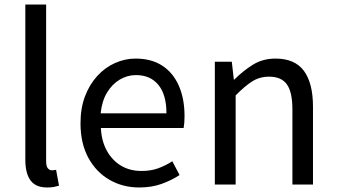

<svg xmlns="http://www.w3.org/2000/svg" viewBox="-20 -816 1488 849"><path d="M188 13Q154 13 133 -1Q112 -15 102 -42.5Q92 -70 92 -108V-796H184V-102Q184 -81 191.5 -72Q199 -63 209 -63Q213 -63 217 -63.5Q221 -64 228 -65L241 5Q231 8 219 10.5Q207 13 188 13Z M596 13Q523 13 464 -21Q405 -55 370.5 -118.5Q336 -182 336 -271Q336 -338 356 -390.5Q376 -443 410.5 -480.5Q445 -518 489 -537.5Q533 -557 579 -557Q649 -557 697 -526Q745 -495 770.5 -437.5Q796 -380 796 -302Q796 -287 795 -274Q794 -261 792 -250H426Q429 -192 452.5 -149.5Q476 -107 515 -83.5Q554 -60 606 -60Q646 -60 678.5 -71.5Q711 -83 742 -103L774 -42Q739 -19 695 -3Q651 13 596 13ZM425 -315H716Q716 -397 680.5 -440.5Q645 -484 581 -484Q543 -484 509.5 -464Q476 -444 453.5 -407Q431 -370 425 -315Z M930 0V-543H1005L1014 -464H1016Q1055 -503 1098.5 -530Q1142 -557 1198 -557Q1284 -557 1324 -502.5Q1364 -448 1364 -344V0H1273V-332Q1273 -409 1248.5 -443Q1224 -477 1170 -477Q1128 -477 1095 -456Q1062 -435 1022 -394V0Z"/></svg>

Font: Noto Sans TC Thin
Style: Regular
Weight: 400
Version: Version 2.004-H2;hotconv 1.0.118;makeotfexe 2.5.65603